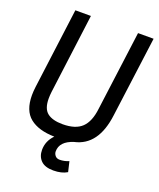

<svg xmlns="http://www.w3.org/2000/svg" viewBox="-176 -886 999 1206"><g transform="rotate(20 323.5 -283.5)"><path d="M328 213Q272 213 245 186Q218 159 218 115Q218 56 262 11Q156 9 98.5 -37Q41 -83 41 -186Q41 -212 45 -243L115 -780H219L150 -248Q147 -223 147 -202Q147 -134 181.5 -107Q216 -80 284 -80Q370 -80 412 -120.5Q454 -161 464 -248L534 -780H638L567 -243Q541 -33 390 0Q302 28 302 95Q302 110 312.5 123Q323 136 343 136Q374 136 404 123L420 191Q384 213 328 213Z"/></g></svg>

Font: Tanohe Sans Medium
Style: Italic
Weight: 500
Designer: Village Type and Design LLC & Cristiano Sobral
Foundry: Cooper Hewitt Smithsonian Design Museum
Version: Version 1.00;September 29, 2021;FontCreator 13.0.0.2655 64-b